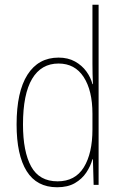

<svg xmlns="http://www.w3.org/2000/svg" viewBox="-20 -780 512 810"><path d="M221 10Q135 10 92.5 -58Q50 -126 50 -255Q50 -393 96 -465Q142 -537 227 -537Q267 -537 296.5 -520.5Q326 -504 344.5 -478.5Q363 -453 370 -425H372Q371 -448 370.5 -469Q370 -490 370 -511V-760H396V0H375L372 -108H370Q362 -79 344 -52Q326 -25 296 -7.5Q266 10 221 10ZM223 -15Q297 -15 333.5 -74Q370 -133 370 -234V-300Q370 -398 333 -455Q296 -512 227 -512Q154 -512 115.5 -447.5Q77 -383 77 -255Q77 -140 111.5 -77.5Q146 -15 223 -15Z"/></svg>

Font: Noto Sans Devanagari UI Condensed Thin
Style: Regular
Weight: 100
Width: 3
Designer: Jelle Bosma - Monotype Design Team
Foundry: Monotype Imaging Inc.
Version: Version 2.004; ttfautohint (v1.8.4.7-5d5b)